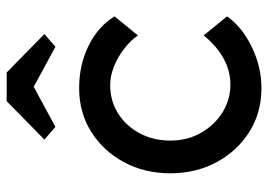

<svg xmlns="http://www.w3.org/2000/svg" viewBox="-134 -659 803 575"><g transform="rotate(-90 267.5 -371.5)"><path d="M36 -263Q36 -340 69.5 -402Q103 -464 160.5 -500Q218 -536 291 -536Q361 -536 418.5 -507.5Q476 -479 506 -430L449 -360Q433 -383 408 -402Q383 -421 355 -432Q327 -443 301 -443Q253 -443 215.5 -419.5Q178 -396 156 -355Q134 -314 134 -263Q134 -212 157 -171.5Q180 -131 218 -107Q256 -83 302 -83Q329 -83 354.5 -92Q380 -101 404 -119Q428 -137 449 -163L506 -93Q474 -48 414.5 -19Q355 10 291 10Q218 10 160.5 -26Q103 -62 69.5 -124Q36 -186 36 -263ZM252 -753H338L453 -640L415 -607L295 -672L175 -607L137 -640Z"/></g></svg>

Font: Our Lexend
Style: Regular
Weight: 400
Designer: Bonnie Shaver-Troup, Thomas Jockin
Foundry: Lexend
Version: Version 1.007